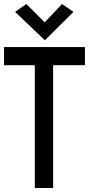

<svg xmlns="http://www.w3.org/2000/svg" viewBox="-20 -934 442 954"><path d="M244 0V-610H402V-700H0V-610H153V0ZM345 -875 288 -914 202 -823 111 -914 55 -875 203 -734Z"/></svg>

Font: Advent Pro
Style: SemiBold
Weight: 600
Designer: Andreas Kalpakidis
Foundry: Andreas Kalpakidis
Version: Version 2.002 2008